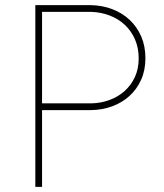

<svg xmlns="http://www.w3.org/2000/svg" viewBox="-20 -731 640 751"><path d="M144.5 -300.3V0H118.2V-710.9H335Q380.4 -710 419.4 -695.1Q458.5 -680.2 487.3 -653.1Q516.1 -626 532.5 -588.1Q548.8 -550.3 548.8 -503.4Q548.8 -456.5 532.2 -419.4Q515.6 -382.3 486.8 -356Q458 -329.6 418.9 -315.2Q379.9 -300.8 335 -300.3ZM144.5 -326.7H335Q373.5 -327.1 407.7 -339.6Q441.9 -352.1 467.3 -374.8Q492.7 -397.5 507.6 -429.7Q522.5 -461.9 522.5 -502.4Q522.5 -543.5 508.1 -576.7Q493.7 -609.9 468.5 -633.5Q443.4 -657.2 408.9 -670.4Q374.5 -683.6 335 -684.6H144.5Z"/></svg>

Font: Roboto Mono Thin
Style: Regular
Weight: 250
Designer: Google
Version: Version 2.000985; 2015; ttfautohint (v1.3)